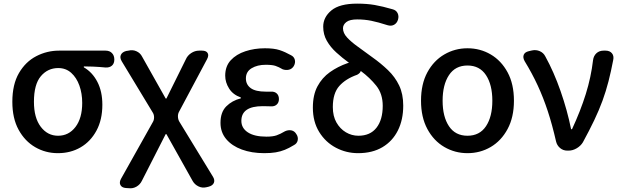

<svg xmlns="http://www.w3.org/2000/svg" viewBox="-20 -830 3430 1058"><path d="M299 14Q231 14 174 -19Q117 -52 82.5 -115Q48 -178 48 -269Q48 -365 84.5 -427.5Q121 -490 180 -520.5Q239 -551 305 -551H562Q584 -551 597 -537.5Q610 -524 610 -502Q610 -480 597 -468.5Q584 -457 562 -458Q543 -460 527 -461Q511 -462 491.5 -463Q472 -464 442 -464V-459Q489 -432 516.5 -379Q544 -326 544 -253Q544 -170 511.5 -110Q479 -50 424 -18Q369 14 299 14ZM300 -82Q359 -82 396 -130.5Q433 -179 433 -263Q433 -315 417.5 -358.5Q402 -402 372.5 -428.5Q343 -455 301 -455Q243 -455 205 -410Q167 -365 167 -269Q167 -181 204.5 -131.5Q242 -82 300 -82Z M762 166Q752 187 732 198.5Q712 210 689 207L673 206Q651 204 643.5 189.5Q636 175 647 155L822 -157Q829 -168 829 -183.5Q829 -199 821 -211L651 -492Q639 -512 646 -527.5Q653 -543 675 -549L688 -551Q711 -557 732 -547.5Q753 -538 763 -518L893 -287H897L1004 -503Q1013 -524 1033.5 -537.5Q1054 -551 1077 -551H1093Q1116 -551 1124 -538Q1132 -525 1121 -504L967 -215Q960 -203 960.5 -187.5Q961 -172 968 -160L1153 143Q1165 162 1158.5 177.5Q1152 193 1129 199L1116 202Q1094 207 1073.5 197Q1053 187 1042 168L897 -91H893Z M1436 14Q1367 14 1312.5 -6Q1258 -26 1226.5 -63.5Q1195 -101 1195 -153Q1195 -212 1227 -244Q1259 -276 1307 -288V-293Q1264 -308 1242.5 -342Q1221 -376 1221 -413Q1221 -465 1251.5 -498Q1282 -531 1332 -547.5Q1382 -564 1440 -564Q1490 -564 1520.5 -554Q1551 -544 1583 -526Q1600 -518 1604.5 -501Q1609 -484 1599 -466Q1589 -450 1572.5 -446Q1556 -442 1538 -448Q1516 -461 1498 -467Q1480 -473 1444 -473Q1398 -473 1366.5 -454Q1335 -435 1335 -398Q1335 -364 1361.5 -344.5Q1388 -325 1445 -325Q1456 -325 1462 -325Q1468 -325 1474 -325Q1493 -326 1505 -315Q1517 -304 1517 -284Q1517 -265 1505 -254Q1493 -243 1474 -244Q1466 -244 1453.5 -244.5Q1441 -245 1428 -245Q1310 -245 1310 -164Q1310 -124 1346 -100.5Q1382 -77 1448 -77Q1483 -77 1503.5 -84Q1524 -91 1551 -107Q1569 -115 1586 -111.5Q1603 -108 1613 -91Q1624 -75 1620.5 -57Q1617 -39 1599 -30Q1573 -14 1549.5 -4.5Q1526 5 1499.5 9.5Q1473 14 1436 14Z M1953 14Q1888 14 1831 -16Q1774 -46 1739 -102.5Q1704 -159 1704 -237Q1704 -307 1729.5 -354.5Q1755 -402 1798 -432.5Q1841 -463 1895 -482L1903 -484Q1866 -511 1833.5 -540.5Q1801 -570 1781 -605Q1761 -640 1761 -683Q1761 -735 1806 -772.5Q1851 -810 1948 -810Q2002 -810 2045 -802.5Q2088 -795 2143 -779Q2163 -774 2171 -757.5Q2179 -741 2173 -721Q2167 -702 2151.5 -693.5Q2136 -685 2116 -691Q2063 -708 2026 -715.5Q1989 -723 1948 -723Q1907 -723 1888.5 -708.5Q1870 -694 1870 -674Q1870 -648 1892.5 -623.5Q1915 -599 1951.5 -573Q1988 -547 2031 -515Q2079 -481 2118 -443.5Q2157 -406 2179.5 -359Q2202 -312 2202 -248Q2202 -170 2172.5 -111Q2143 -52 2087.5 -19Q2032 14 1953 14ZM1968 -439Q1965 -427 1948 -418Q1885 -396 1849.5 -356Q1814 -316 1814 -240Q1814 -190 1834 -155Q1854 -120 1886 -101Q1918 -82 1955 -82Q2020 -82 2054.5 -126Q2089 -170 2089 -247Q2089 -313 2053.5 -357.5Q2018 -402 1968 -439Z M2556 14Q2487 14 2428.5 -20Q2370 -54 2335 -119Q2300 -184 2300 -275Q2300 -367 2335 -431.5Q2370 -496 2428.5 -530Q2487 -564 2556 -564Q2626 -564 2684 -530Q2742 -496 2777 -431.5Q2812 -367 2812 -275Q2812 -184 2777 -119Q2742 -54 2684 -20Q2626 14 2556 14ZM2556 -82Q2623 -82 2658 -134.5Q2693 -187 2693 -275Q2693 -363 2658 -416Q2623 -469 2556 -469Q2489 -469 2454 -416Q2419 -363 2419 -275Q2419 -187 2454 -134.5Q2489 -82 2556 -82Z M3106 0Q3083 0 3066 -14.5Q3049 -29 3044 -51Q3023 -143 2998.5 -217.5Q2974 -292 2943 -359Q2912 -426 2871 -493Q2860 -513 2866 -528Q2872 -543 2894 -548L2911 -552Q2934 -557 2954.5 -548Q2975 -539 2985 -519Q3032 -434 3069 -328Q3106 -222 3127 -118H3132Q3179 -219 3208 -312Q3237 -405 3248 -499Q3251 -522 3266.5 -536.5Q3282 -551 3306 -551H3317Q3340 -551 3352 -536.5Q3364 -522 3359 -499Q3347 -436 3333 -381.5Q3319 -327 3300 -275Q3281 -223 3254.5 -167.5Q3228 -112 3192 -46Q3180 -26 3158 -13Q3136 0 3113 0Z"/></svg>

Font: Chiron GoRound TC M
Style: Regular
Weight: 500
Designer: Ryoko NISHIZUKA 西塚涼子 (kana, bopomofo & ideographs); Paul D. Hunt (Latin, Greek & Cyrillic); Sandoll Communications 산돌커뮤니
Foundry: Adobe
Version: Version 1.000;hotconv 1.1.1;makeotfexe 2.6.0